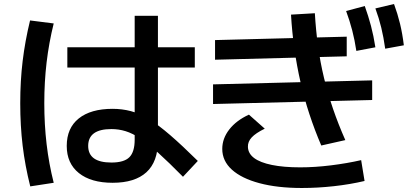

<svg xmlns="http://www.w3.org/2000/svg" viewBox="-20 -875 2040 958"><path d="M542 37Q434 37 373.5 -11.5Q313 -60 313 -147Q313 -236 373 -284Q433 -332 542 -332Q589 -332 633 -320.5Q677 -309 724 -280Q771 -251 829.5 -200.5Q888 -150 967 -72L893 7Q822 -65 770.5 -111.5Q719 -158 680 -184Q641 -210 606.5 -220.5Q572 -231 536 -231Q420 -231 420 -147Q420 -64 536 -64Q599 -64 625.5 -90.5Q652 -117 652 -178V-796H768V-173Q768 -68 710.5 -15.5Q653 37 542 37ZM316 -538V-639H952V-538ZM131 55Q105 -48 93 -148Q81 -248 81 -360Q81 -471 93 -570.5Q105 -670 130 -773L248 -758Q224 -661 212.5 -563.5Q201 -466 201 -360Q201 -254 212.5 -156Q224 -58 248 37Z M1043 -356V-454L1837 -474V-376ZM1583 -149Q1550 -226 1524 -305Q1498 -384 1479.5 -465Q1461 -546 1449 -630.5Q1437 -715 1432 -802L1551 -809Q1556 -724 1567 -644Q1578 -564 1596.5 -487Q1615 -410 1641.5 -332.5Q1668 -255 1703 -176ZM1710 -594 1053 -577V-675L1710 -692ZM1758 -621Q1750 -675 1737.5 -723Q1725 -771 1707 -820L1800 -845Q1818 -795 1831 -746Q1844 -697 1853 -639ZM1902 -632Q1894 -689 1882.5 -736.5Q1871 -784 1853 -833L1946 -855Q1964 -806 1976 -756.5Q1988 -707 1995 -649ZM1486 63Q1364 63 1274.5 39Q1185 15 1137 -28.5Q1089 -72 1089 -132Q1089 -184 1124 -229Q1159 -274 1222 -303L1301 -233Q1256 -211 1236 -189.5Q1216 -168 1217 -142Q1218 -109 1248 -86.5Q1278 -64 1336.5 -52Q1395 -40 1478 -40Q1551 -40 1631.5 -50Q1712 -60 1782 -76L1799 28Q1727 45 1646 54Q1565 63 1486 63Z"/></svg>

Font: M PLUS 1 SemiBold
Style: Regular
Weight: 600
Designer: Coji Morishita
Foundry: UNDERFOREST DESIGN
Version: Version 1.001